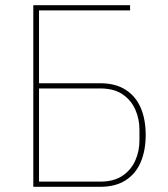

<svg xmlns="http://www.w3.org/2000/svg" viewBox="-20 -718 645 738"><path d="M108 0V-698H480V-678H130V-398H366Q423 -398 462 -373.5Q501 -349 520.5 -304.5Q540 -260 540 -199Q540 -139 520.5 -94Q501 -49 462 -24.5Q423 0 366 0ZM130 -20H366Q418 -20 451 -42.5Q484 -65 500 -101Q516 -137 516 -178V-220Q516 -261 500 -297Q484 -333 451 -355.5Q418 -378 366 -378H130Z"/></svg>

Font: IBM Plex Sans Thin
Style: Regular
Weight: 250
Designer: Mike Abbink, Paul van der Laan, Pieter van Rosmalen
Foundry: Bold Monday
Version: Version 3.201